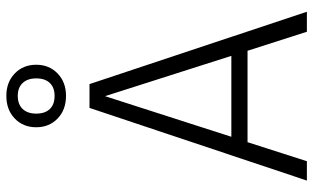

<svg xmlns="http://www.w3.org/2000/svg" viewBox="-211 -776 987 605"><g transform="rotate(-90 282.5 -473.5)"><path d="M425 -187H137L77 0H16L245 -685H320L548 0H485ZM409 -238 282 -636 154 -238ZM381 -853Q381 -812 353.5 -785.5Q326 -759 283 -759Q239 -759 211.5 -785.5Q184 -812 184 -853Q184 -894 211.5 -920.5Q239 -947 283 -947Q326 -947 353.5 -920.5Q381 -894 381 -853ZM227 -853Q227 -825 241.5 -810Q256 -795 283 -795Q309 -795 323.5 -810Q338 -825 338 -853Q338 -880 323.5 -895.5Q309 -911 283 -911Q256 -911 241.5 -895.5Q227 -880 227 -853Z"/></g></svg>

Font: Statis Sans Light
Style: Regular
Weight: 300
Designer: bBox Type GmbH
Foundry: bBox Type GmbH
Version: Version 1.000